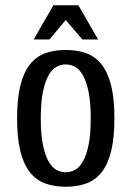

<svg xmlns="http://www.w3.org/2000/svg" viewBox="-20 -700 500 730"><path d="M135 -250Q135 -190 143 -150.5Q151 -111 164 -87.5Q177 -64 194 -54.5Q211 -45 230 -45Q249 -45 266 -54.5Q283 -64 296 -87.5Q309 -111 317 -150.5Q325 -190 325 -250Q325 -310 317 -349.5Q309 -389 296 -412.5Q283 -436 266 -445.5Q249 -455 230 -455Q211 -455 194 -445.5Q177 -436 164 -412.5Q151 -389 143 -349.5Q135 -310 135 -250ZM45 -250Q45 -323 57 -373Q69 -423 92.5 -453.5Q116 -484 150.5 -497Q185 -510 230 -510Q275 -510 309.5 -497Q344 -484 367.5 -453.5Q391 -423 403 -373Q415 -323 415 -250Q415 -177 403 -127Q391 -77 367.5 -46.5Q344 -16 309.5 -3Q275 10 230 10Q185 10 150.5 -3Q116 -16 92.5 -46.5Q69 -77 57 -127Q45 -177 45 -250ZM108 -550 183 -680H278L353 -550H293L230 -624L168 -550Z"/></svg>

Font: Cuprum
Style: Regular
Weight: 400
Designer: Jovanny Lemonad
Foundry: Jovanny Lemonad
Version: Version 1.002